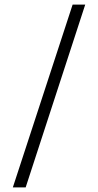

<svg xmlns="http://www.w3.org/2000/svg" viewBox="-20 -729 427 838"><path d="M92 89H36L297 -709H352Z"/></svg>

Font: STIX Two Text
Style: Regular
Weight: 400
Designer: Ross Mills, John Hudson & Paul Hanslow, Tiro Typeworks Ltd; with prior portions MicroPress Inc., and Coen Hoffman.
Foundry: Tiro Typeworks Ltd
Version: Version 2.13 b171